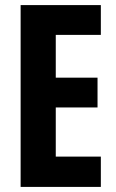

<svg xmlns="http://www.w3.org/2000/svg" viewBox="-20 -734 456 754"><path d="M376 0H61V-714H376V-597H199V-429H363V-312H199V-119H376Z"/></svg>

Font: Noto Sans Display ExtraCondensed
Style: Bold
Weight: 700
Width: 2
Designer: Monotype Design Team
Foundry: Monotype Imaging Inc.
Version: Version 2.003